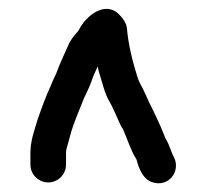

<svg xmlns="http://www.w3.org/2000/svg" viewBox="-20 -689 474 442"><path d="M91 -269C113.5 -269 132 -287.5 132 -310V-336C132 -340 132.3 -343.3 133 -346C137.2 -360 140.1 -371.7 144 -386C152 -412 163.5 -437.3 173 -462C179.1 -475.6 186.3 -488.9 191 -503C194.1 -513.8 200.3 -525.5 205 -536L207 -526C214.8 -501.3 221.1 -472.7 232 -455C241.5 -439.2 250.7 -414.6 259 -398C261.7 -394.7 263.7 -391 265 -387C274.2 -366.3 281.3 -342.3 293 -324C294.3 -322 295 -320.3 295 -319C300.8 -297.9 310.1 -276.3 330.5 -269.5C367.5 -257.2 396.1 -293.6 381 -326C373.5 -339.2 371.4 -352.2 363 -367C361 -369.7 359.3 -373.3 358 -378C347.5 -404.3 335.2 -429.7 323 -454L313 -476C307.2 -489.9 300.9 -496.6 296 -513C285.2 -547.5 275.3 -586 272 -626C270 -636 264.2 -645.8 254.5 -655.5C220.6 -689.4 176.6 -650.2 162 -621C160.7 -618.3 158.7 -615.7 156 -613C149.3 -605.7 143.7 -597.7 139 -589L131 -571C125.4 -558.4 117.9 -542.6 113 -529C108.6 -515.9 102 -506 97 -492C85.7 -467.2 74.9 -438.6 66 -412C58.9 -387.2 50 -365.7 50 -336V-310C50 -287.5 68.5 -269 91 -269Z"/></svg>

Font: HoneyBee
Style: Bd
Weight: 700
Foundry: Cannot Into Space Fonts
Version: Version 0.89